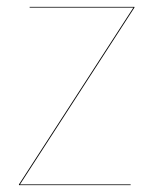

<svg xmlns="http://www.w3.org/2000/svg" viewBox="-20 -537 445 557"><path d="M370 -515 38 -2H359V0H35V-2L367 -515H66V-517H370Z"/></svg>

Font: FiraGO Two
Style: Regular
Weight: 100
Designer: bBox Type
Foundry: bBox Type GmbH
Version: Version 1.001